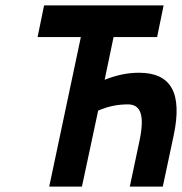

<svg xmlns="http://www.w3.org/2000/svg" viewBox="-20 -690 673 710"><path d="M585 -670H143L119 -553H279L162 0H283L343 -281C380 -297 415 -304 453 -304C502 -304 515 -261 496 -170L460 0H582L622 -188C656 -347 612 -421 494 -421C451 -421 410 -412 367 -395L400 -553H561Z"/></svg>

Font: LT Wave Mono Bold
Style: Italic
Weight: 700
Designer: Daniel Lyons
Version: Version 2.5 (Glyphs App)